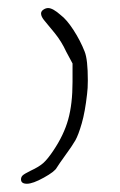

<svg xmlns="http://www.w3.org/2000/svg" viewBox="-20 -560 297 477"><path d="M82 -526.4Q82 -518.6 90.8 -508.3Q99.6 -498 116.2 -477.5Q132.8 -457 144.5 -431.6Q152.3 -417 160.2 -402.3V-356.4Q160.2 -301.8 149.4 -263.2Q138.7 -224.6 112.3 -185.5Q98.6 -165 87.9 -155.3Q77.1 -145.5 55.7 -135.7Q40 -127.9 36.1 -124Q32.2 -120.1 32.2 -114.3Q32.2 -103.5 46.9 -103.5Q61.5 -103.5 88.9 -118.7Q116.2 -133.8 121.1 -143.6Q127.9 -154.3 140.6 -171.9Q159.2 -197.3 167 -210.9Q174.8 -224.6 183.1 -253.4Q191.4 -282.2 196.3 -326.2Q198.2 -339.8 198.2 -360.4Q198.2 -412.1 190.4 -431.6Q179.7 -459 162.6 -485.4Q145.5 -511.7 130.9 -522.5Q111.3 -540 99.6 -540Q93.8 -540 87.9 -536.1Q82 -532.2 82 -526.4Z"/></svg>

Font: 辰宇落雁體 Thin Monospaced
Style: Regular
Weight: 100
Designer: Written by Liu, Wei-Chen; Created by Wang, Li-Yu.
Version: Version 1.000